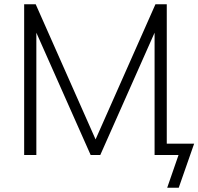

<svg xmlns="http://www.w3.org/2000/svg" viewBox="-20 -725 928 898"><path d="M93 0V-705H147L427 -73L707 -705H760V-53H888L816 153H762L815 0H703V-572L449 0H404L150 -572V0Z"/></svg>

Font: Winston Light
Style: Regular
Weight: 300
Designer: Original fonts by Vernon Adams / Changes by Cristiano Sobral
Foundry: Original fonts by Vernon Adams / Changes by Cristiano Sobral
Version: Version 2.503;July 17, 2020;FontCreator 13.0.0.2655 64-bit